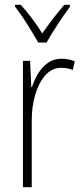

<svg xmlns="http://www.w3.org/2000/svg" viewBox="-20 -784 344 804"><path d="M238 -538Q252 -538 266 -535.5Q280 -533 293 -527L285 -491Q275 -495 263 -497.5Q251 -500 237 -500Q197 -500 169.5 -468.5Q142 -437 127.5 -387.5Q113 -338 113 -283V0H76V-529H106L111 -420H114Q123 -448 139 -475Q155 -502 179.5 -520Q204 -538 238 -538ZM140 -606Q127 -629 110 -657Q93 -685 75 -711.5Q57 -738 43 -756V-764H67Q89 -740 113.5 -707.5Q138 -675 157 -644Q179 -676 201 -704.5Q223 -733 249 -764H273V-756Q250 -725 222 -682.5Q194 -640 175 -606Z"/></svg>

Font: Noto Sans Arabic Cond ExtLt
Style: Regular
Weight: 200
Width: 3
Designer: Monotype Design Team, Nadine Chahine, Nizar Qandah and Khaled Hosny
Foundry: Monotype Imaging Inc.
Version: Version 2.012; ttfautohint (v1.8.4.7-5d5b)